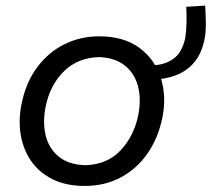

<svg xmlns="http://www.w3.org/2000/svg" viewBox="-20 -634 734 666"><path d="M274 11Q208 11 161.2 -12.8Q114.5 -36.5 87 -77Q59.5 -117.5 51.5 -168.8Q43.5 -220 55 -274.5Q70 -348.5 109 -400.8Q148 -453 203.5 -480.5Q259 -508 324 -508Q409.5 -508 463.8 -467.8Q518 -427.5 538.2 -362.2Q558.5 -297 542.5 -222.5Q527.5 -152.5 490.5 -100Q453.5 -47.5 398.2 -18.2Q343 11 274 11ZM277 -61Q352 -63.5 398 -112.2Q444 -161 459 -232Q470.5 -288 459 -333.5Q447.5 -379 413.2 -406.5Q379 -434 323.5 -436Q248.5 -433.5 201 -386Q153.5 -338.5 138.5 -265Q127.5 -211 138.2 -165.2Q149 -119.5 183.5 -91Q218 -62.5 277 -61ZM489.5 -357 484.5 -406Q534 -406 562 -418.8Q590 -431.5 603.5 -453.2Q617 -475 622.5 -501.5Q626.5 -527 627 -556.5Q627.5 -586 626 -610.5L691.5 -614.5Q693.5 -591.5 694 -555.8Q694.5 -520 688.5 -493Q674 -425.5 625 -391.2Q576 -357 489.5 -357Z"/></svg>

Font: Commissioner Flair
Style: Italic
Weight: 400
Italic angle: -12°
Designer: Kostas Bartsokas
Foundry: Kostas Bartsokas
Version: Version 1.000; ttfautohint (v1.8.3)